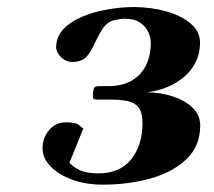

<svg xmlns="http://www.w3.org/2000/svg" viewBox="-20 -874 592 531"><path d="M264.2 -363.3Q217.3 -363.3 179.4 -377.2Q141.6 -391.1 119.6 -414.1Q97.7 -437 97.7 -463.4Q97.7 -493.2 116 -514.4Q134.3 -535.6 161.1 -535.6Q188.5 -535.6 197 -529.1Q205.6 -522.5 210.4 -518.6L170.9 -420.9Q169.9 -427.2 176.3 -419.9Q182.6 -412.6 200.4 -403.6Q218.3 -394.5 251.5 -394.5Q312 -394.5 343 -433.6Q374 -472.7 374 -533.2Q374 -562.5 363.5 -576.4Q353 -590.3 332.8 -594.5Q312.5 -598.6 283.7 -598.6H246.6Q236.8 -598.6 236.8 -605.5Q236.8 -619.6 239 -627.7Q241.2 -635.7 252 -635.7H278.8Q316.9 -635.7 343.3 -650.6Q369.6 -665.5 383.3 -692.4Q397 -719.2 397 -755.4Q397 -771 389.6 -786.4Q382.3 -801.8 366.5 -812Q350.6 -822.3 323.7 -822.3Q314.5 -822.3 294.7 -817.9Q274.9 -813.5 259.3 -787.6Q250 -771 242.7 -755.9Q235.4 -740.7 228.5 -729Q219.2 -713.9 207.3 -708.3Q195.3 -702.6 181.6 -702.6Q161.6 -702.6 148.4 -716.3Q135.3 -730 135.3 -742.7Q135.3 -772.5 155.5 -793.7Q175.8 -814.9 208.5 -828.4Q241.2 -841.8 278.6 -848.1Q315.9 -854.5 349.6 -854.5Q397 -854.5 439 -842.8Q481 -831.1 507.1 -809.1Q533.2 -787.1 533.2 -756.3Q533.2 -717.8 513.4 -688.7Q493.7 -659.7 460.2 -641.6Q426.8 -623.5 385.3 -618.7Q422.4 -618.7 456.3 -607.9Q490.2 -597.2 512 -576.7Q533.7 -556.2 533.7 -526.9Q533.7 -470.7 496.1 -434.3Q458.5 -397.9 397 -380.6Q335.4 -363.3 264.2 -363.3Z"/></svg>

Font: Gelasio
Style: Bold Italic
Weight: 700
Italic angle: -8.5°
Designer: Eben Sorkin
Foundry: Eben Sorkin
Version: Version 1.008